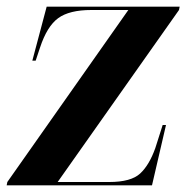

<svg xmlns="http://www.w3.org/2000/svg" viewBox="-23 -556 567 576"><path d="M-3 0 -1 -10 362 -526H251Q185 -526 151.5 -501.5Q118 -477 97 -413L84 -374H74L117 -536H516L514 -526L150 -10H305Q370 -10 397.5 -35.5Q425 -61 443 -112L465 -181H475L433 0Z"/></svg>

Font: Noto Serif Display SemiCondensed
Style: Bold Italic
Weight: 700
Width: 4
Italic angle: -12°
Designer: Monotype Design Team
Foundry: Monotype Imaging Inc.
Version: Version 2.009